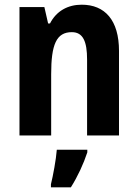

<svg xmlns="http://www.w3.org/2000/svg" viewBox="-20 -577 588 818"><path d="M328 -557C269 -557 220 -530 193 -477H185L169 -547H63V0H198V-261C198 -387 220 -440 286 -440C334 -440 351 -400 351 -323V0H487V-360C487 -491 427 -557 328 -557ZM352 72V61H222C219 102 206 172 197 208V221H282C311 175 336 121 352 72Z"/></svg>

Font: Noto Sans Devanagari UI Condensed
Style: Bold
Weight: 700
Width: 3
Designer: Jelle Bosma - Monotype Design Team
Foundry: Monotype Imaging Inc.
Version: Version 2.004